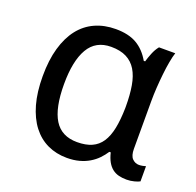

<svg xmlns="http://www.w3.org/2000/svg" viewBox="-103 -655 792 774"><g transform="rotate(20 293.0 -268.0)"><path d="M275.9 -64Q313 -64 338.6 -75.4Q364.3 -86.9 380.1 -110.8Q396 -134.8 403.6 -171.9Q411.1 -209 412.1 -259.8V-267.1Q412.1 -316.4 405.5 -354.7Q398.9 -393.1 383.1 -419.2Q367.2 -445.3 340.8 -458.7Q314.5 -472.2 274.9 -472.2Q209 -472.2 178 -418.9Q147 -365.7 147 -266.1Q147 -164.1 178 -114Q209 -64 275.9 -64ZM258.8 9.8Q213.4 9.8 175.8 -7.8Q138.2 -25.4 111.3 -60.3Q84.5 -95.2 69.8 -147Q55.2 -198.7 55.2 -267.1Q55.2 -335.9 70.1 -387.9Q85 -439.9 112.5 -475.1Q140.1 -510.3 179.7 -528.1Q219.2 -545.9 268.1 -545.9Q322.8 -545.9 357.9 -525.6Q393.1 -505.4 417 -463.9H422.9Q427.7 -481 435.8 -501Q443.8 -521 456.1 -536.1H525.9Q520.5 -520 515.9 -494.6Q511.2 -469.2 508.1 -439.7Q504.9 -410.2 502.9 -379.4Q501 -348.6 501 -321.8V-117.2Q501 -87.9 513.2 -75.4Q525.4 -63 542 -63Q548.8 -63 557.9 -64.7Q566.9 -66.4 570.8 -67.9V-2.9Q563.5 1.5 547.6 5.6Q531.7 9.8 515.1 9.8Q496.6 9.8 481.2 5.9Q465.8 2 453.6 -7.6Q441.4 -17.1 432.6 -32.7Q423.8 -48.3 418 -71.8H412.1Q401.4 -55.2 387 -40.3Q372.6 -25.4 353.8 -14.2Q335 -2.9 311.5 3.4Q288.1 9.8 258.8 9.8Z"/></g></svg>

Font: Genotype
Style: Regular
Weight: 400
Foundry: Ascender Corporation
Version: Version 1.00